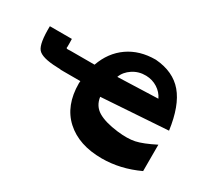

<svg xmlns="http://www.w3.org/2000/svg" viewBox="-236 -728 1043 945"><g transform="rotate(30 285.5 -256.0)"><path d="M423 -133Q482 -126 522 -134.5Q562 -143 629 -177V-27Q526 21 421 21Q291 21 215 -48Q139 -117 139 -243V-244Q139 -252 140 -256H27V-257Q14 -257 5 -258Q-82 -261 -104.5 -289Q-127 -317 -125 -415H0Q1 -403 0.5 -392.5Q0 -382 0.5 -377Q1 -372 0 -367.5Q-1 -363 1.5 -362Q4 -361 4.5 -360.5Q5 -360 12 -360.5Q19 -361 23 -361H27H125H160Q189 -443 253.5 -488Q318 -533 408 -533H410Q512 -525 567 -460Q622 -395 640 -263L263 -238Q270 -189 309.5 -165.5Q349 -142 423 -133ZM408 -441Q366 -442 332.5 -420Q299 -398 287 -365L516 -373Q502 -403 473 -421.5Q444 -440 408 -441Z"/></g></svg>

Font: OpenDyslexic
Style: Bold
Weight: 800
Designer: Abbie Gonzalez
Version: Version 0.920;hotconv 1.0.109;makeotfexe 2.5.65596